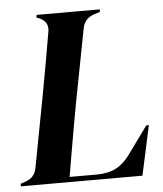

<svg xmlns="http://www.w3.org/2000/svg" viewBox="-49 -704 636 748"><g transform="rotate(-5 268.5 -330.0)"><path d="M2 0 3 -10 23 -17Q58 -29 65 -65L119 -350Q129 -403 140.5 -468.5Q152 -534 162 -592Q168 -628 133 -645L120 -650L122 -660H369L368 -650L343 -642Q307 -629 300 -592L246 -311Q238 -269 229 -217.5Q220 -166 211 -114.5Q202 -63 195 -20H302Q345 -20 375.5 -35.5Q406 -51 431 -85L510 -194H520L478 0Z"/></g></svg>

Font: DM Serif Display
Style: Italic
Weight: 400
Italic angle: -12°
Designer: Colophon Foundry, Frank Grießhammer
Foundry: Colophon Foundry
Version: Version 5.100; ttfautohint (v1.8.2)